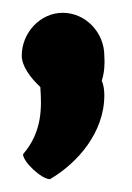

<svg xmlns="http://www.w3.org/2000/svg" viewBox="-20 -303 207 300"><path d="M14 -216C14 -200 27 -182 43 -167C45 -137 47 -98 16 -62C16 -50 45 -23 58 -23C101 -48 143 -96 143 -154C143 -162 142 -170 139 -177C143 -189 144 -203 143 -216C143 -252 114 -283 78 -283C43 -283 14 -252 14 -216Z"/></svg>

Font: Ampere
Style: UltCnd
Weight: 400
Version: Version 1